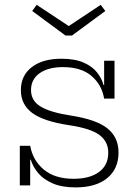

<svg xmlns="http://www.w3.org/2000/svg" viewBox="-20 -786 578 814"><path d="M285.5 -635.5H257.5L116.5 -739.5L135.5 -765.5L271.5 -675.5L407 -765.5L426.5 -739.5ZM300.5 8.5Q243 8.5 204 -8.2Q165 -25 142.2 -51.8Q119.5 -78.5 110.5 -109H98.5L108 -168Q119 -106 165.8 -67Q212.5 -28 292 -28Q360.5 -28 399.8 -56.8Q439 -85.5 439 -138.5Q439 -186 401.5 -213.8Q364 -241.5 274.5 -255Q164.5 -271.5 116.5 -307.2Q68.5 -343 68.5 -403.5Q68.5 -466 114.8 -501.5Q161 -537 240.5 -537Q297.5 -537 334.8 -520.5Q372 -504 392 -478.2Q412 -452.5 419 -425.5H431L421.5 -368Q411.5 -427 367.8 -464.2Q324 -501.5 246.5 -501.5Q185 -501.5 148.2 -475.8Q111.5 -450 111.5 -404Q111.5 -359 152.2 -334.2Q193 -309.5 281 -296Q389.5 -279 436 -241.2Q482.5 -203.5 482.5 -139.5Q482.5 -70 434.5 -30.8Q386.5 8.5 300.5 8.5ZM64 0V-168H108V0ZM421.5 -368V-528.5H465.5V-368Z"/></svg>

Font: Hepta Slab Light
Style: Regular
Weight: 300
Designer: Michael LaGattuta
Foundry: Michael LaGattuta
Version: Version 1.102